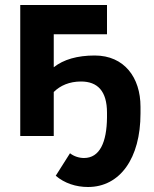

<svg xmlns="http://www.w3.org/2000/svg" viewBox="-20 -544 614 768"><path d="M359 -322C289 -322 234 -306 195 -275V-407H408V-524H61V0H195V-176C221 -202 258 -218 304 -218C370 -218 408 -180 408 -93V-74C407 25 379 88 316 88C296 88 275 81 260 69L203 159C238 189 284 204 332 204C460 204 542 89 542 -90V-117C542 -234 477 -322 359 -322Z"/></svg>

Font: FIGSv2-sans-serif
Style: Bold
Weight: 700
Designer: Matt McInerney, Pablo Impallari, Rodrigo Fuenzalida,Mirko Velimirovic
Foundry: Matt McInerney, Pablo Impallari, Rodrigo Fuenzalida
Version: Version 4.021;hotconv 1.0.109;makeotfexe 2.5.65596